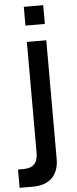

<svg xmlns="http://www.w3.org/2000/svg" viewBox="-73 -762 413 1035"><g transform="rotate(-5 133.0 -245.0)"><path d="M202.5 -628.5V-730H97.5V-628.5ZM62.5 240C152 240 202.5 190 202.5 102V-540H97.5V59.5C97.5 115 72.5 141 17.5 141H-10V240Z"/></g></svg>

Font: Manrope SemiBold
Style: Regular
Weight: 600
Designer: Mikhail Sharanda
Foundry: Mikhail Sharanda
Version: Version 4.505